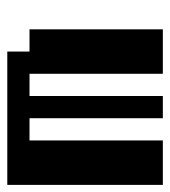

<svg xmlns="http://www.w3.org/2000/svg" viewBox="11 -489 478 540"><g transform="rotate(-90 250.0 -219.0)"><path d="M0 -437.5H375V-375H437.5V0H312.5V-375H250V0H187.5V-375H125V0H0Z"/></g></svg>

Font: NeoDunggeunmo Code
Style: Regular
Weight: 400
Monospace: yes
Version: Version 1.600